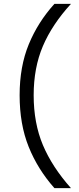

<svg xmlns="http://www.w3.org/2000/svg" viewBox="-20 -796 409 998"><path d="M82 -301Q82 -450 129.5 -565.5Q177 -681 263 -776H349Q251 -669 203 -556.5Q155 -444 155 -301Q155 -156 203 -42Q251 72 349 182H263Q176 84 129 -33Q82 -150 82 -301Z"/></svg>

Font: Sora-SIA Light
Style: Regular
Weight: 300
Designer: Jonathan Barnbrook, Julián Moncada
Foundry: Barnbrook Fonts
Version: Version 2.000